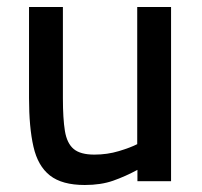

<svg xmlns="http://www.w3.org/2000/svg" viewBox="-20 -520 579 551"><path d="M223.2 10.9Q158.1 10.9 123.3 -16.4Q88.6 -43.6 76 -99.1Q63.3 -154.5 63.3 -238.7V-500H160.5V-238.2Q160.5 -179.5 166.3 -144Q172.2 -108.5 191.5 -92.4Q210.7 -76.3 250.8 -76.3Q288 -76.3 321.3 -86.4Q354.7 -96.5 373.8 -106.3V-500H470.9V0H374.4V-32.5Q339.6 -13.7 304.6 -1.4Q269.7 10.9 223.2 10.9Z"/></svg>

Font: Titillium Web SemiBold
Style: Regular
Weight: 600
Designer: Mohamed Gaber, Accademia di Belle Arti di Urbino
Foundry: Kief Type Foundry, Accademia di Belle Arti di Urbino
Version: Version 3.000; ttfautohint (v1.8.4)